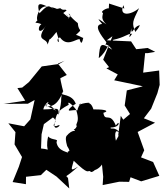

<svg xmlns="http://www.w3.org/2000/svg" viewBox="-70 -972 919 1081"><path d="M221 -315C274 -286 203 -262 247 -262C293 -284 238 -230 236 -265C246 -331 250 -347 317 -382C302 -420 364 -355 360 -349C387 -263 335 -282 377 -247C410 -234 406 -288 372 -353C386 -312 361 -238 345 -245C362 -223 350 -250 315 -218C308 -206 291 -211 308 -150C339 -101 302 -134 314 -108C322 -118 255 -115 248 -173C263 -192 220 -181 201 -204C180 -107 229 -131 161 -136L164 -216L177 -273L266 -339L183 -381L203 -387L245 -350ZM61 -1V25L160 14L191 -16L248 22L320 89L313 31C300 8 287 41 370 -34C319 -2 334 -22 345 -67C433 18 421 -15 438 -8C444 12 503 -44 439 -19C462 10 551 -69 489 -86C529 -13 592 -14 582 -29C536 -75 607 -43 581 -106C619 -141 650 -105 626 -163C592 -107 575 -194 579 -224C586 -180 565 -266 608 -218C579 -267 548 -238 553 -254C611 -254 605 -302 582 -265C550 -346 521 -281 512 -337C540 -344 539 -357 456 -356C439 -412 409 -383 434 -394C368 -392 357 -361 385 -392C342 -328 400 -361 322 -349C299 -352 367 -397 357 -386C338 -446 265 -434 278 -448C268 -380 284 -437 260 -323C261 -374 256 -357 174 -356C181 -395 225 -415 187 -375C244 -362 273 -424 286 -461C292 -429 268 -526 270 -532L306 -550L256 -614L294 -630L263 -612L165 -598L93 -510L55 -479L28 -476L72 -405L-50 -387L87 -388L125 -409L110 -341L101 -300L66 -261L-23 -278L17 -228L12 -159L54 -88L36 -33L1 53L76 65L77 -35ZM761 -702 697 -695 668 -739 531 -745 563 -768 511 -636 544 -594 529 -587 593 -553 573 -520 683 -497 734 -486 644 -463 632 -378 662 -330 624 -298 610 -320 595 -206 602 -215 542 -106 499 -96 511 23 508 70 602 51 657 52 665 26 725 49 827 18 792 -60 724 -86 742 -126 705 -229 803 -281 740 -306 781 -360 816 -447 829 -494 826 -575 736 -563 747 -673H763L804 -680ZM542 -913C562 -944 483 -907 510 -899C508 -881 496 -865 529 -835C477 -871 474 -874 505 -837C452 -833 500 -772 529 -734C515 -686 513 -756 562 -692C495 -736 493 -729 486 -645C540 -687 534 -738 556 -712C582 -749 596 -707 564 -747C639 -763 645 -783 674 -782C639 -731 675 -799 669 -829C668 -751 677 -825 718 -830C701 -799 709 -816 692 -792C671 -843 676 -850 713 -926C665 -885 597 -879 625 -943L630 -924L544 -952ZM305 -913C295 -925 289 -908 269 -926C197 -903 229 -979 152 -897C139 -948 142 -961 195 -936C147 -941 131 -867 141 -858C121 -835 128 -851 163 -836C135 -815 150 -767 189 -828C125 -734 193 -764 198 -721C229 -801 177 -700 248 -792C283 -689 231 -756 268 -761C307 -707 353 -750 377 -752C379 -757 387 -698 399 -760C404 -751 351 -787 353 -771C403 -818 372 -785 368 -842C324 -876 303 -912 326 -887C304 -840 319 -893 327 -876C314 -873 285 -912 324 -872C298 -876 283 -921 216 -932L280 -894Z"/></svg>

Font: Hussar Lance
Style: Regular
Weight: 700
Foundry: Cannot Into Space Fonts, PlusOne Fonts
Version: Version 2.27